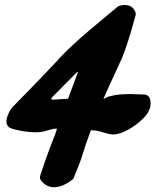

<svg xmlns="http://www.w3.org/2000/svg" viewBox="-20 -534 628 775"><path d="M264.6 -162.1Q270.5 -178.7 293.9 -241.2Q293 -243.2 293 -245.1L192.4 -143.6Q191.4 -142.6 190.4 -141.6Q184.6 -133.8 187.5 -132.8L195.3 -131.8Q197.3 -131.8 204.1 -132.3Q210.9 -132.8 225.1 -133.8Q239.3 -134.8 254.9 -135.7Q259.8 -147.5 264.6 -162.1ZM397.5 -134.8Q399.4 -134.8 407.7 -139.6Q416 -144.5 440.9 -149.4Q465.8 -154.3 508.8 -154.3Q521.5 -154.3 564.5 -152.3Q581.1 -149.4 585 -135.7Q587.9 -127 587.9 -117.2Q587.9 -86.9 560.1 -58.1Q532.2 -29.3 496.1 -9.8Q461.9 8.8 436.5 8.8Q422.9 8.8 397 0.5Q371.1 -7.8 352.5 -7.8H346.7Q329.1 39.1 320.3 67.9Q311.5 96.7 304.7 115.7Q297.9 134.8 278.3 181.6Q277.3 187.5 271.5 191.4Q232.4 221.7 198.2 221.7Q168 221.7 146.5 196.3Q138.7 185.5 142.6 173.8Q164.1 108.4 179.7 67.4Q195.3 26.4 201.2 11.7Q207 -2.9 210 -14.6H205.1Q194.3 -14.6 171.4 -7.3Q148.4 0 124 0Q80.1 0 31.2 -13.7Q5.9 -20.5 5.9 -43Q5.9 -66.4 27.3 -98.6L30.3 -101.6Q96.7 -168.9 153.3 -228Q210 -287.1 223.6 -302.7Q237.3 -318.4 272.5 -351.1Q307.6 -383.8 338.4 -409.7Q369.1 -435.5 451.2 -503.9Q455.1 -507.8 458 -508.8Q469.7 -513.7 483.4 -513.7Q514.6 -513.7 525.4 -487.3Q529.3 -481.4 527.3 -472.7Q509.8 -407.2 495.6 -363.8Q481.4 -320.3 472.2 -299.3Q462.9 -278.3 439.5 -228Q416 -177.7 397.5 -134.8Z"/></svg>

Font: Essays1743
Style: BoldItalic
Weight: 700
Italic angle: -10°
Designer: Based on the typeface in a 1743 English translation of the essays of Montaigne.  PostScript/TrueType font designed by Jo
Version: Version 002.100